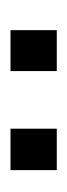

<svg xmlns="http://www.w3.org/2000/svg" viewBox="101 -826 130 373"><g transform="rotate(-90 166.5 -640.0)"><path d="M214.4 -595.2V-685.1H293.9V-595.2ZM22 -595.2V-685.1H102.5V-595.2Z"/></g></svg>

Font: TypoPRO Liberation Sans
Style: Regular
Weight: 400
Designer: Steve Matteson
Foundry: Ascender Corporation
Version: Version 2.00.1